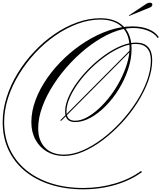

<svg xmlns="http://www.w3.org/2000/svg" viewBox="-40 -1028 1205 1433"><path d="M709 -892Q820 -892 881 -832Q942 -772 942 -662Q942 -589 916.5 -512Q891 -435 848 -364.5Q805 -294 750 -238Q695 -182 636 -149.5Q577 -117 520 -117Q446 -117 446 -195Q446 -245 470.5 -301.5Q495 -358 537.5 -416Q580 -474 634 -526.5Q688 -579 747 -620.5Q806 -662 864.5 -686Q923 -710 974 -710Q1096 -710 1096 -578Q1096 -505 1066.5 -424Q1037 -343 986 -262.5Q935 -182 868.5 -110.5Q802 -39 728.5 16.5Q655 72 580 104Q505 136 437 136Q366 136 311 104Q256 72 225 15Q194 -42 194 -116Q194 -198 225.5 -282Q257 -366 313 -446Q369 -526 442.5 -595.5Q516 -665 600.5 -718Q685 -771 773.5 -801Q862 -831 948 -831Q1018 -831 1069 -810Q1120 -789 1145 -751L1137 -744Q1114 -779 1064 -799Q1014 -819 954 -819Q880 -819 799.5 -785.5Q719 -752 639.5 -694Q560 -636 489 -561Q418 -486 363 -402Q308 -318 276.5 -233Q245 -148 245 -70Q245 21 296 73.5Q347 126 437 126Q504 126 577 94.5Q650 63 723 8Q796 -47 861 -117.5Q926 -188 977 -267Q1028 -346 1057 -426Q1086 -506 1086 -578Q1086 -637 1057.5 -668.5Q1029 -700 974 -700Q925 -700 868 -676.5Q811 -653 752.5 -612Q694 -571 641 -519.5Q588 -468 546.5 -411Q505 -354 480.5 -298.5Q456 -243 456 -195Q456 -127 520 -127Q562 -127 607.5 -151.5Q653 -176 699 -218.5Q745 -261 786 -315.5Q827 -370 858.5 -431.5Q890 -493 908.5 -554.5Q927 -616 927 -671Q927 -772 870 -827Q813 -882 709 -882Q625 -882 539.5 -850.5Q454 -819 373.5 -763.5Q293 -708 224 -634Q155 -560 102.5 -474.5Q50 -389 20.5 -298Q-9 -207 -9 -117Q-9 -6 33 84.5Q75 175 153.5 240Q232 305 341 340Q450 375 583 375Q704 375 816.5 342Q929 309 1011 249L1021 255Q968 295 898 324.5Q828 354 747.5 369.5Q667 385 583 385Q447 385 336 349.5Q225 314 145 247.5Q65 181 22.5 89Q-20 -3 -20 -117Q-20 -209 9.5 -302Q39 -395 92 -481.5Q145 -568 215 -642.5Q285 -717 366.5 -773Q448 -829 535.5 -860.5Q623 -892 709 -892ZM408 -128 930 -653H941L419 -128ZM924 -909 922 -913 1053 -1000Q1066 -1008 1078 -1008Q1097 -1008 1097 -993Q1097 -980 1079 -972Z"/></svg>

Font: Ballet 24pt
Style: Regular
Weight: 400
Designer: Maximiliano R. Sproviero
Foundry: Omnibus-Type
Version: Version 1.100